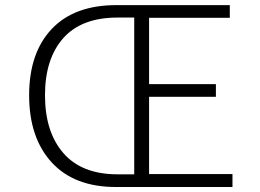

<svg xmlns="http://www.w3.org/2000/svg" viewBox="-20 -749 1040 769"><path d="M911.1 0H444.3Q277.3 0 187 -98.6Q96.7 -197.3 96.7 -367.2Q96.7 -537.1 187 -632.8Q277.3 -728.5 446.3 -728.5H900.4V-677.7H577.1V-412.1H844.7V-361.3H577.1V-51.8H911.1ZM451.2 -50.8H517.6V-678.7H451.2Q306.6 -678.7 233.4 -596.2Q160.2 -513.7 160.2 -367.2Q160.2 -220.7 233.9 -135.7Q307.6 -50.8 451.2 -50.8Z"/></svg>

Font: GenEi Gothic M Light
Style: Regular
Weight: 300
Designer: o_tamon (Modified); [Source Han Sans]
Ryoko NISHIZUKA  (kana & ideographs); Paul D. Hunt (Latin, Greek & Cyrillic); Wenl
Version: Version 1.1a;Original Version 1.004